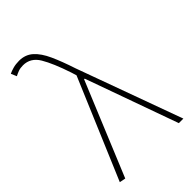

<svg xmlns="http://www.w3.org/2000/svg" viewBox="-224 -812 897 897"><g transform="rotate(-45 224.0 -364.0)"><path d="M48 6 18 0 228 -496 220 -522Q190 -612 162 -659Q134 -706 84 -706Q66 -706 52.5 -701Q39 -696 28 -690L16 -718Q28 -724 46 -729Q64 -734 86 -734Q127 -734 155 -709Q183 -684 204.5 -636.5Q226 -589 248 -522L438 0H408L244 -458H240Z"/></g></svg>

Font: Source Sans 3 Variable
Style: Regular
Weight: 200
Designer: Paul D. Hunt
Foundry: Adobe Systems Incorporated
Version: Version 3.026